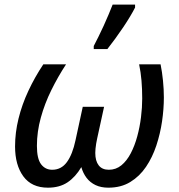

<svg xmlns="http://www.w3.org/2000/svg" viewBox="-20 -824 794 853"><path d="M192.9 9.8Q120.6 9.8 83.7 -40.5Q46.9 -90.8 46.9 -173.3Q46.9 -234.9 62.3 -297.1Q77.6 -359.4 106 -420.2Q134.3 -481 172.4 -538.1H273.4Q237.8 -483.9 208.3 -424.1Q178.7 -364.3 161.4 -301.5Q144 -238.8 144 -175.8Q144 -118.7 162.6 -94.2Q181.2 -69.8 211.9 -69.8Q252.4 -69.8 277.3 -104Q302.2 -138.2 315.4 -200.7L347.7 -349.6H442.4L411.6 -208.5Q409.2 -197.3 407.2 -185.5Q405.3 -173.8 404.3 -163.3Q403.3 -152.8 403.3 -144.5Q403.3 -108.9 418.5 -89.4Q433.6 -69.8 463.4 -69.8Q495.1 -69.8 519.3 -89.6Q543.5 -109.4 561 -143.1Q578.6 -176.8 589.8 -218.3Q601.1 -259.8 606.4 -303.2Q611.8 -346.7 611.8 -386.2Q611.8 -428.7 608.6 -465.8Q605.5 -502.9 598.1 -538.1H693.4Q700.2 -504.9 704.1 -466.1Q708 -427.2 708 -391.1Q708 -340.3 700 -285.2Q691.9 -230 674.6 -177.5Q657.2 -125 628.7 -82.8Q600.1 -40.5 558.8 -15.4Q517.6 9.8 461.4 9.8Q428.7 9.8 404.5 -1.7Q380.4 -13.2 364.7 -33.7Q349.1 -54.2 341.3 -81.5Q315.4 -37.6 280 -13.9Q244.6 9.8 192.9 9.8ZM396.5 -606V-619.6Q406.2 -638.2 417.7 -661.4Q429.2 -684.6 440.7 -709.7Q452.1 -734.9 462.4 -759.3Q472.7 -783.7 480.5 -803.7H580.1V-790.5Q571.8 -773.9 558.1 -751Q544.4 -728 527.3 -702.6Q510.3 -677.2 491.9 -652.1Q473.6 -627 457 -606Z"/></svg>

Font: Open Sans Medium
Style: Italic
Weight: 500
Italic angle: -12°
Designer: Monotype Design Team
Foundry: Monotype Imaging Inc.
Version: Version 3.000